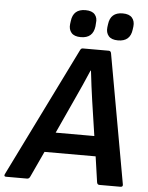

<svg xmlns="http://www.w3.org/2000/svg" viewBox="-87 -888 719 935"><g transform="rotate(5 272.5 -421.0)"><path d="M-22 0Q-34 0 -29 -12L282 -643Q287 -655 295 -655H423Q433 -655 435 -643L548 -12Q550 0 537 0H434Q424 0 422 -12L404 -137H154L96 -12Q91 0 81 0ZM277 -403 200 -235H389L364 -403Q359 -438 354 -476Q349 -514 345 -551H343Q327 -514 311 -477.5Q295 -441 277 -403ZM463 -709Q431 -709 417 -725.5Q403 -742 406 -768L408 -783Q415 -842 475 -842Q507 -842 521 -825.5Q535 -809 532 -783L530 -768Q523 -709 463 -709ZM281 -709Q249 -709 235 -725.5Q221 -742 224 -768L226 -783Q233 -842 293 -842Q325 -842 339 -825.5Q353 -809 349 -783L348 -768Q341 -709 281 -709Z"/></g></svg>

Font: Sofia Sans
Style: Bold Italic
Weight: 700
Italic angle: -9°
Designer: Botio Nikoltchev, Ani Petrova
Foundry: lettersoup
Version: Version 4.101; ttfautohint (v1.8.4.7-5d5b)